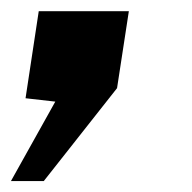

<svg xmlns="http://www.w3.org/2000/svg" viewBox="-28 -176 342 342"><path d="M-8.5 146.5 70.5 5 17.5 -1 41 -156H201.5L180.5 -19L50 146.5Z"/></svg>

Font: Public Sans Thin ExtraBold
Style: Italic
Weight: 800
Italic angle: -8°
Version: Version 2.001